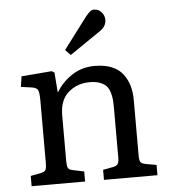

<svg xmlns="http://www.w3.org/2000/svg" viewBox="-54 -826 771 875"><g transform="rotate(-5 331.0 -388.5)"><path d="M285.2 -580.1 261.2 -605 369.1 -748Q382.3 -764.2 390.1 -770.5Q397.9 -776.9 408.2 -776.9Q428.7 -776.9 442.4 -761.2Q456.1 -745.6 456.1 -726.1Q456.1 -694.3 420.9 -672.9ZM55.2 0V-46.9L103 -56.2Q112.3 -58.1 117.9 -61.5Q123.5 -64.9 125.7 -72Q127.9 -79.1 128.4 -85Q128.9 -90.8 128.9 -104V-386.2Q128.9 -421.4 123.3 -433.1Q117.7 -444.8 95.2 -448.2L45.9 -455.1L53.2 -502.9L191.9 -514.2L204.1 -506.8L210.9 -418H213.9Q237.8 -459.5 283.4 -490.2Q329.1 -521 389.2 -521Q434.1 -521 466.8 -507.6Q499.5 -494.1 517.8 -469.7Q536.1 -445.3 544.7 -415.8Q553.2 -386.2 553.2 -350.1V-96.2Q553.2 -74.7 558.6 -66.7Q564 -58.6 584 -55.2L630.9 -46.9V0H386.2V-45.9L430.2 -54.2Q448.7 -57.6 454.3 -66.2Q460 -74.7 460 -96.2V-320.8Q460 -345.2 458.5 -361.8Q457 -378.4 451.2 -396.2Q445.3 -414.1 434.8 -424.8Q424.3 -435.5 405.5 -442.4Q386.7 -449.2 359.9 -449.2Q302.7 -449.2 262.5 -414.3Q222.2 -379.4 222.2 -310.1V-100.1Q222.2 -77.6 226.8 -68.8Q231.4 -60.1 247.1 -57.1L299.8 -45.9V0Z"/></g></svg>

Font: Literata Book
Style: Regular
Weight: 400
Designer: Latin by Veronika Burian and Jose Scaglione. Greek by Irene Vlachou. Cyrillic by Vera Evstafieva
Foundry: TypeTogether
Version: Version 2.003;PS 002.003;hotconv 1.0.88;makeotf.lib2.5.64775